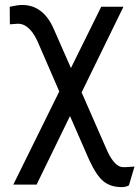

<svg xmlns="http://www.w3.org/2000/svg" viewBox="-20 -556 573 789"><path d="M70.8 -535.6Q155.8 -535.6 198.7 -441.9L271.5 -276.4L396 -528.3H487.3L315.4 -176.3L421.9 66.9Q451.7 129.4 484.9 130.9H497.6L532.7 128.4L509.8 205.6Q498 212.9 480 212.9Q435.5 212.9 406.2 189.9Q377 167 346.7 101.6L267.6 -79.1L130.4 202.6H34.7L223.6 -180.2L141.6 -369.1Q106 -458.5 53.7 -458.5L20.5 -456.1L20 -528.3Q53.2 -535.6 70.8 -535.6Z"/></svg>

Font: Roboto-ThirdPerson-AD3FC
Style: ThirdPerson-AD3FC
Weight: 400
Designer: Google
Version: Version 2.137; 2017